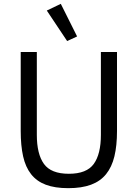

<svg xmlns="http://www.w3.org/2000/svg" viewBox="-20 -969 718 1001"><path d="M172 -698V-266Q172 -166 209 -114.5Q246 -63 339 -63Q432 -63 469 -114.5Q506 -166 506 -266V-698H590V-286Q590 -210 576.5 -154Q563 -98 533 -61Q503 -24 454.5 -6Q406 12 336 12Q266 12 218.5 -6Q171 -24 142 -61Q113 -98 100.5 -154Q88 -210 88 -286V-698ZM224 -914 297 -949 382 -779 330 -755Z"/></svg>

Font: IBM Plex Sans Arabic
Style: Regular
Weight: 400
Designer: Mike Abbink, Paul van der Laan, Pieter van Rosmalen, Wael Morcos, Khajak Apelian
Foundry: Bold Monday
Version: Version 1.1